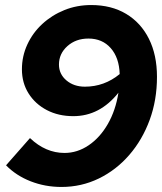

<svg xmlns="http://www.w3.org/2000/svg" viewBox="-20 -729 643 762"><path d="M342 -709Q422 -709 480.5 -674Q539 -639 571 -575Q603 -511 603 -424Q603 -332 574 -253Q545 -174 493 -114Q441 -54 372 -20.5Q303 13 224 13Q159 13 101.5 -9.5Q44 -32 4 -73L99 -181Q161 -122 236 -122Q287 -122 332 -152.5Q377 -183 408 -237Q439 -291 450 -361Q376 -268 271 -268Q212 -268 166 -292Q120 -316 93.5 -358Q67 -400 67 -454Q67 -506 88.5 -552.5Q110 -599 148 -634Q186 -669 235.5 -689Q285 -709 342 -709ZM331 -576Q281 -576 247.5 -546Q214 -516 214 -473Q214 -435 243.5 -410Q273 -385 317 -385Q394 -385 455 -435Q453 -500 419.5 -538Q386 -576 331 -576Z"/></svg>

Font: Red Hat Mono
Style: Bold Italic
Weight: 700
Italic angle: -12°
Monospace: yes
Designer: Pentagram, MCKL
Foundry: Pentagram, MCKL
Version: Version 1.023; ttfautohint (v1.8.3)